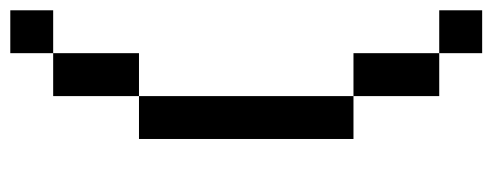

<svg xmlns="http://www.w3.org/2000/svg" viewBox="-312 -645 957 373"><g transform="rotate(90 166.5 -458.5)"><path d="M0 0V-83.3H83.3V0ZM83.3 -916.7V-833.3H0V-916.7ZM83.3 -83.3V-250H166.7V-83.3ZM83.3 -833.3H166.7V-666.7H83.3ZM166.7 -250V-666.7H250V-250Z"/></g></svg>

Font: Galmuri11 Regular
Style: Regular
Weight: 400
Designer: Minseo Lee (Quiple)
Version: Version 2.356;hotconv 1.1.0;makeotfexe 2.6.0 DEVELOPMENT